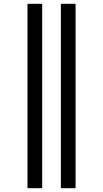

<svg xmlns="http://www.w3.org/2000/svg" viewBox="-20 -843 540 1006"><path d="M299 143V-823H376V143ZM124 143V-823H201V143Z"/></svg>

Font: Iosevka Medium
Style: Regular
Weight: 500
Monospace: yes
Designer: Belleve Invis
Foundry: Belleve Invis
Version: Version 32.5.0; ttfautohint (v1.8.4)